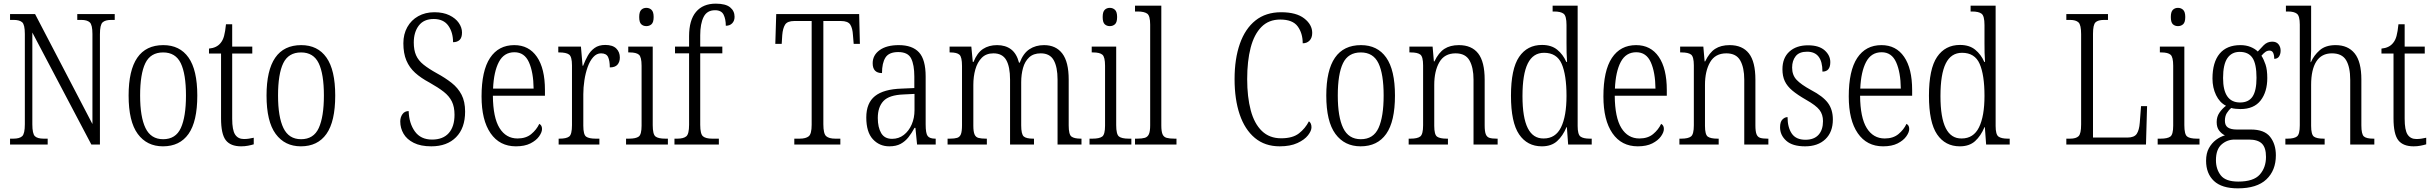

<svg xmlns="http://www.w3.org/2000/svg" viewBox="-20 -791 13322 1051"><path d="M35 0V-32H53Q87 -32 101.5 -45.5Q116 -59 116 -111V-605Q116 -656 101.5 -669Q87 -682 55 -682H35V-714H172L486 -112V-605Q486 -655 471.5 -668.5Q457 -682 425 -682H403V-714H608V-682H589Q556 -682 541.5 -668.5Q527 -655 527 -603V0H480L157 -613V-111Q157 -59 171 -45.5Q185 -32 219 -32H241V0Z M872 10Q784 10 734 -58Q684 -126 684 -268Q684 -544 874 -544Q964 -544 1012 -476Q1060 -408 1060 -268Q1060 -126 1012 -58Q964 10 872 10ZM873 -29Q942 -29 970 -90.5Q998 -152 998 -268Q998 -386 969.5 -445Q941 -504 873 -504Q804 -504 775.5 -445Q747 -386 747 -268Q747 -151 776.5 -90Q806 -29 873 -29Z M1300 10Q1242 10 1216 -23.5Q1190 -57 1190 -143V-498H1124V-525Q1166 -529 1187 -555Q1200 -570 1206.5 -594Q1213 -618 1217 -658H1251V-536H1361V-498H1251V-141Q1251 -79 1267 -54.5Q1283 -30 1315 -30Q1330 -30 1342.5 -32Q1355 -34 1369 -37V-1Q1356 3 1338 6.5Q1320 10 1300 10Z M1627 10Q1539 10 1489 -58Q1439 -126 1439 -268Q1439 -544 1629 -544Q1719 -544 1767 -476Q1815 -408 1815 -268Q1815 -126 1767 -58Q1719 10 1627 10ZM1628 -29Q1697 -29 1725 -90.5Q1753 -152 1753 -268Q1753 -386 1724.5 -445Q1696 -504 1628 -504Q1559 -504 1530.5 -445Q1502 -386 1502 -268Q1502 -151 1531.5 -90Q1561 -29 1628 -29Z M2341 10Q2283 10 2245 -9Q2207 -28 2189 -59Q2171 -90 2171 -126Q2171 -149 2183 -166Q2195 -183 2217 -183Q2219 -116 2251 -71.5Q2283 -27 2345 -27Q2405 -27 2436.5 -62.5Q2468 -98 2468 -163Q2468 -206 2453.5 -235.5Q2439 -265 2409 -288.5Q2379 -312 2331 -339Q2284 -364 2252.5 -392.5Q2221 -421 2204.5 -460Q2188 -499 2188 -554Q2188 -604 2209.5 -642.5Q2231 -681 2269.5 -702.5Q2308 -724 2358 -724Q2406 -724 2440 -707.5Q2474 -691 2491.5 -665.5Q2509 -640 2509 -613Q2509 -585 2496 -572.5Q2483 -560 2460 -560Q2460 -614 2434 -650.5Q2408 -687 2354 -687Q2300 -687 2272.5 -651Q2245 -615 2245 -558Q2245 -517 2257.5 -488.5Q2270 -460 2298 -437.5Q2326 -415 2371 -390Q2417 -365 2452 -337.5Q2487 -310 2506.5 -272.5Q2526 -235 2526 -180Q2526 -90 2476.5 -40Q2427 10 2341 10Z M2804 10Q2715 10 2665.5 -61.5Q2616 -133 2616 -263Q2616 -404 2662.5 -474Q2709 -544 2795 -544Q2875 -544 2919 -480Q2963 -416 2963 -298V-267H2678Q2679 -147 2714.5 -90Q2750 -33 2813 -33Q2859 -33 2888 -57Q2917 -81 2932 -113Q2938 -110 2942.5 -103.5Q2947 -97 2947 -85Q2947 -67 2931 -44.5Q2915 -22 2883.5 -6Q2852 10 2804 10ZM2901 -306Q2900 -395 2875.5 -450Q2851 -505 2796 -505Q2739 -505 2711 -452Q2683 -399 2679 -306Z M3038 0V-32H3043Q3080 -32 3095.5 -43.5Q3111 -55 3111 -106V-433Q3111 -481 3095 -492.5Q3079 -504 3041 -504H3036V-536H3160L3169 -431H3172Q3183 -460 3197.5 -486Q3212 -512 3235 -528.5Q3258 -545 3293 -545Q3334 -545 3353.5 -525.5Q3373 -506 3373 -476Q3373 -452 3360 -437Q3347 -422 3318 -422Q3318 -459 3308.5 -479Q3299 -499 3270 -499Q3246 -499 3227.5 -478.5Q3209 -458 3197 -424.5Q3185 -391 3179 -351.5Q3173 -312 3173 -275V-103Q3173 -54 3188.5 -43Q3204 -32 3241 -32H3261V0Z M3518 -648Q3501 -648 3490 -658.5Q3479 -669 3479 -698Q3479 -726 3490 -737Q3501 -748 3518 -748Q3535 -748 3546.5 -737Q3558 -726 3558 -698Q3558 -669 3546.5 -658.5Q3535 -648 3518 -648ZM3407 0V-32H3423Q3461 -32 3476.5 -43.5Q3492 -55 3492 -103V-431Q3492 -479 3477.5 -491.5Q3463 -504 3427 -504H3419V-536H3553V-106Q3553 -56 3568 -44Q3583 -32 3622 -32H3636V0Z M3672 0V-32H3688Q3721 -32 3736.5 -44.5Q3752 -57 3752 -108V-499H3675V-536H3752V-593Q3752 -681 3790 -726Q3828 -771 3898 -771Q3952 -771 3976.5 -751Q4001 -731 4001 -699Q4001 -677 3988 -663.5Q3975 -650 3953 -650Q3953 -686 3941 -710.5Q3929 -735 3894 -735Q3850 -735 3831.5 -698Q3813 -661 3813 -598V-536H3934V-499H3813V-108Q3813 -57 3828.5 -44.5Q3844 -32 3878 -32H3915V0Z M4328 0V-32H4357Q4391 -32 4407 -45Q4423 -58 4423 -108V-676H4328Q4290 -676 4277.5 -656Q4265 -636 4262 -599L4259 -551H4224L4229 -714H4683L4687 -551H4653L4649 -599Q4647 -636 4634.5 -656Q4622 -676 4583 -676H4487V-111Q4487 -59 4502.5 -45.5Q4518 -32 4552 -32H4580V0Z M4848 10Q4794 10 4758 -29Q4722 -68 4722 -148Q4722 -227 4769.5 -265Q4817 -303 4916 -306L4985 -309V-372Q4985 -436 4967.5 -471Q4950 -506 4897 -506Q4846 -506 4827 -476Q4808 -446 4808 -391Q4757 -391 4757 -445Q4757 -489 4795 -516.5Q4833 -544 4900 -544Q4974 -544 5010.5 -504.5Q5047 -465 5047 -372V-110Q5047 -61 5058 -46.5Q5069 -32 5099 -32H5102V0H5000L4991 -91H4986Q4971 -63 4953 -40Q4935 -17 4910 -3.5Q4885 10 4848 10ZM4863 -31Q4900 -31 4927.5 -52.5Q4955 -74 4970.5 -109.5Q4986 -145 4986 -188V-277L4926 -274Q4847 -271 4816 -238Q4785 -205 4785 -145Q4785 -94 4803.5 -62.5Q4822 -31 4863 -31Z M5167 0V-32H5180Q5205 -32 5219.5 -36.5Q5234 -41 5240 -56.5Q5246 -72 5246 -106V-430Q5246 -479 5232 -491.5Q5218 -504 5182 -504H5178V-536H5297L5305 -452H5309Q5329 -502 5361 -523Q5393 -544 5438 -544Q5484 -544 5514.5 -521Q5545 -498 5558 -448H5562Q5581 -499 5615 -521.5Q5649 -544 5695 -544Q5760 -544 5795 -498Q5830 -452 5830 -356V-104Q5830 -55 5845 -43.5Q5860 -32 5897 -32H5900V0H5769V-355Q5769 -424 5748 -461.5Q5727 -499 5677 -499Q5637 -499 5613.5 -477Q5590 -455 5580 -419Q5570 -383 5570 -341V-105Q5570 -56 5584 -44Q5598 -32 5635 -32H5640V0H5509V-355Q5509 -426 5488 -462.5Q5467 -499 5418 -499Q5378 -499 5354 -474.5Q5330 -450 5319 -411Q5308 -372 5308 -326V-103Q5308 -71 5314.5 -55.5Q5321 -40 5336.5 -36Q5352 -32 5377 -32H5382V0Z M6055 -648Q6038 -648 6027 -658.5Q6016 -669 6016 -698Q6016 -726 6027 -737Q6038 -748 6055 -748Q6072 -748 6083.5 -737Q6095 -726 6095 -698Q6095 -669 6083.5 -658.5Q6072 -648 6055 -648ZM5944 0V-32H5960Q5998 -32 6013.5 -43.5Q6029 -55 6029 -103V-431Q6029 -479 6014.5 -491.5Q6000 -504 5964 -504H5956V-536H6090V-106Q6090 -56 6105 -44Q6120 -32 6159 -32H6173V0Z M6193 0V-32H6204Q6231 -32 6246.5 -36.5Q6262 -41 6269 -56.5Q6276 -72 6276 -105V-656Q6276 -705 6259.5 -716.5Q6243 -728 6208 -728H6193V-760H6337V-105Q6337 -72 6343.5 -56.5Q6350 -41 6366 -36.5Q6382 -32 6409 -32H6420V0Z M6985 10Q6904 10 6849 -36Q6794 -82 6766 -164.5Q6738 -247 6738 -358Q6738 -469 6767 -551.5Q6796 -634 6852.5 -679Q6909 -724 6993 -724Q7076 -724 7119.5 -690Q7163 -656 7163 -611Q7163 -584 7148.5 -569Q7134 -554 7111 -554Q7111 -609 7083.5 -646.5Q7056 -684 6988 -684Q6925 -684 6885 -643.5Q6845 -603 6826 -530Q6807 -457 6807 -358Q6807 -260 6826.5 -187Q6846 -114 6887.5 -74Q6929 -34 6993 -34Q7056 -34 7090.5 -61Q7125 -88 7145 -127Q7159 -117 7159 -94Q7159 -75 7140 -50.5Q7121 -26 7082 -8Q7043 10 6985 10Z M7428 10Q7340 10 7290 -58Q7240 -126 7240 -268Q7240 -544 7430 -544Q7520 -544 7568 -476Q7616 -408 7616 -268Q7616 -126 7568 -58Q7520 10 7428 10ZM7429 -29Q7498 -29 7526 -90.5Q7554 -152 7554 -268Q7554 -386 7525.5 -445Q7497 -504 7429 -504Q7360 -504 7331.5 -445Q7303 -386 7303 -268Q7303 -151 7332.5 -90Q7362 -29 7429 -29Z M7691 0V-32H7701Q7739 -32 7754.5 -44Q7770 -56 7770 -105V-433Q7770 -481 7754.5 -492.5Q7739 -504 7703 -504H7695V-536H7822L7829 -455H7832Q7855 -503 7886.5 -523.5Q7918 -544 7966 -544Q8036 -544 8071.5 -498.5Q8107 -453 8107 -355V-105Q8107 -72 8113 -56.5Q8119 -41 8133 -36.5Q8147 -32 8172 -32H8178V0H8046V-355Q8046 -421 8024 -460Q8002 -499 7948 -499Q7887 -499 7859 -450.5Q7831 -402 7831 -326V-102Q7831 -54 7846.5 -43Q7862 -32 7899 -32H7906V0Z M8420 10Q8340 10 8295.5 -55.5Q8251 -121 8251 -267Q8251 -414 8295.5 -479.5Q8340 -545 8421 -545Q8472 -545 8504 -519Q8536 -493 8554 -452H8558Q8556 -476 8555.5 -502.5Q8555 -529 8555 -555V-654Q8555 -704 8539 -716Q8523 -728 8488 -728H8479V-760H8616V-101Q8616 -55 8631.5 -43.5Q8647 -32 8683 -32H8693V0H8564L8557 -95H8555Q8535 -47 8503.5 -18.5Q8472 10 8420 10ZM8430 -33Q8495 -33 8525 -94Q8555 -155 8555 -266Q8555 -381 8528.5 -441.5Q8502 -502 8432 -502Q8372 -502 8343 -443.5Q8314 -385 8314 -265Q8314 -147 8343 -89.5Q8372 -32 8430 -33Z M8945 10Q8856 10 8806.5 -61.5Q8757 -133 8757 -263Q8757 -404 8803.5 -474Q8850 -544 8936 -544Q9016 -544 9060 -480Q9104 -416 9104 -298V-267H8819Q8820 -147 8855.5 -90Q8891 -33 8954 -33Q9000 -33 9029 -57Q9058 -81 9073 -113Q9079 -110 9083.5 -103.5Q9088 -97 9088 -85Q9088 -67 9072 -44.5Q9056 -22 9024.5 -6Q8993 10 8945 10ZM9042 -306Q9041 -395 9016.5 -450Q8992 -505 8937 -505Q8880 -505 8852 -452Q8824 -399 8820 -306Z M9173 0V-32H9183Q9221 -32 9236.5 -44Q9252 -56 9252 -105V-433Q9252 -481 9236.5 -492.5Q9221 -504 9185 -504H9177V-536H9304L9311 -455H9314Q9337 -503 9368.5 -523.5Q9400 -544 9448 -544Q9518 -544 9553.5 -498.5Q9589 -453 9589 -355V-105Q9589 -72 9595 -56.5Q9601 -41 9615 -36.5Q9629 -32 9654 -32H9660V0H9528V-355Q9528 -421 9506 -460Q9484 -499 9430 -499Q9369 -499 9341 -450.5Q9313 -402 9313 -326V-102Q9313 -54 9328.5 -43Q9344 -32 9381 -32H9388V0Z M9861 10Q9792 10 9758 -20.5Q9724 -51 9724 -94Q9724 -124 9737 -137Q9750 -150 9765 -150Q9765 -94 9788 -60Q9811 -26 9863 -26Q9910 -26 9934.5 -53Q9959 -80 9959 -128Q9959 -164 9940 -189Q9921 -214 9866 -245Q9819 -272 9791 -295.5Q9763 -319 9750 -346.5Q9737 -374 9737 -412Q9737 -474 9775 -508.5Q9813 -543 9877 -543Q9937 -543 9968 -515.5Q9999 -488 9999 -451Q9999 -399 9956 -399Q9956 -508 9872 -508Q9829 -508 9809.5 -483.5Q9790 -459 9790 -421Q9790 -380 9814.5 -354Q9839 -328 9894 -298Q9959 -264 9986 -227.5Q10013 -191 10013 -137Q10013 -68 9972 -29Q9931 10 9861 10Z M10288 10Q10199 10 10149.5 -61.5Q10100 -133 10100 -263Q10100 -404 10146.5 -474Q10193 -544 10279 -544Q10359 -544 10403 -480Q10447 -416 10447 -298V-267H10162Q10163 -147 10198.5 -90Q10234 -33 10297 -33Q10343 -33 10372 -57Q10401 -81 10416 -113Q10422 -110 10426.5 -103.5Q10431 -97 10431 -85Q10431 -67 10415 -44.5Q10399 -22 10367.5 -6Q10336 10 10288 10ZM10385 -306Q10384 -395 10359.5 -450Q10335 -505 10280 -505Q10223 -505 10195 -452Q10167 -399 10163 -306Z M10708 10Q10628 10 10583.5 -55.5Q10539 -121 10539 -267Q10539 -414 10583.5 -479.5Q10628 -545 10709 -545Q10760 -545 10792 -519Q10824 -493 10842 -452H10846Q10844 -476 10843.5 -502.5Q10843 -529 10843 -555V-654Q10843 -704 10827 -716Q10811 -728 10776 -728H10767V-760H10904V-101Q10904 -55 10919.5 -43.5Q10935 -32 10971 -32H10981V0H10852L10845 -95H10843Q10823 -47 10791.5 -18.5Q10760 10 10708 10ZM10718 -33Q10783 -33 10813 -94Q10843 -155 10843 -266Q10843 -381 10816.5 -441.5Q10790 -502 10720 -502Q10660 -502 10631 -443.5Q10602 -385 10602 -265Q10602 -147 10631 -89.5Q10660 -32 10718 -33Z M11291 0V-32H11312Q11344 -32 11358 -45.5Q11372 -59 11372 -110V-604Q11372 -655 11357.5 -668.5Q11343 -682 11311 -682H11291V-714H11519V-682H11498Q11464 -682 11450.5 -668.5Q11437 -655 11437 -606V-38H11625Q11663 -38 11676.5 -58.5Q11690 -79 11693 -119L11700 -210H11733L11727 0Z M11902 -648Q11885 -648 11874 -658.5Q11863 -669 11863 -698Q11863 -726 11874 -737Q11885 -748 11902 -748Q11919 -748 11930.5 -737Q11942 -726 11942 -698Q11942 -669 11930.5 -658.5Q11919 -648 11902 -648ZM11791 0V-32H11807Q11845 -32 11860.5 -43.5Q11876 -55 11876 -103V-431Q11876 -479 11861.5 -491.5Q11847 -504 11811 -504H11803V-536H11937V-106Q11937 -56 11952 -44Q11967 -32 12006 -32H12020V0Z M12230 240Q12142 240 12099 199.5Q12056 159 12056 89Q12056 48 12071.5 20Q12087 -8 12110.5 -25.5Q12134 -43 12159 -50Q12142 -58 12128 -75.5Q12114 -93 12114 -123Q12114 -152 12129 -174Q12144 -196 12165 -212Q12130 -230 12110.5 -270.5Q12091 -311 12091 -361Q12091 -450 12130 -497Q12169 -544 12244 -544Q12275 -544 12299.5 -534Q12324 -524 12339 -509Q12352 -524 12371.5 -543.5Q12391 -563 12418 -563Q12441 -563 12452.5 -548.5Q12464 -534 12464 -514Q12464 -495 12455.5 -482Q12447 -469 12429 -469Q12429 -490 12423 -502Q12417 -514 12403 -514Q12391 -514 12381 -507Q12371 -500 12359 -486Q12372 -466 12381.5 -437.5Q12391 -409 12391 -364Q12391 -288 12354.5 -241Q12318 -194 12244 -194Q12234 -194 12218 -195.5Q12202 -197 12194 -200Q12180 -189 12169.5 -172Q12159 -155 12159 -130Q12159 -104 12175.5 -93Q12192 -82 12224 -82H12301Q12375 -82 12406.5 -42Q12438 -2 12438 59Q12438 142 12386 191Q12334 240 12230 240ZM12242 -230Q12289 -230 12310.5 -262.5Q12332 -295 12332 -365Q12332 -441 12310 -474Q12288 -507 12240 -507Q12196 -507 12172.5 -472.5Q12149 -438 12149 -364Q12149 -230 12242 -230ZM12232 203Q12316 203 12350 164.5Q12384 126 12384 68Q12384 17 12361.5 -5Q12339 -27 12290 -27H12212Q12171 -27 12140.5 0Q12110 27 12110 86Q12110 135 12136.5 169Q12163 203 12232 203Z M12490 0V-32H12501Q12538 -32 12553.5 -44Q12569 -56 12569 -105V-656Q12569 -704 12553 -716Q12537 -728 12505 -728H12493V-760H12631V-514Q12631 -496 12629.5 -477Q12628 -458 12628 -451H12630Q12646 -488 12678 -516Q12710 -544 12765 -544Q12833 -544 12869.5 -498.5Q12906 -453 12906 -356V-105Q12906 -56 12920 -44Q12934 -32 12971 -32H12977V0H12845V-354Q12845 -424 12822.5 -461.5Q12800 -499 12745 -499Q12688 -499 12659.5 -454.5Q12631 -410 12631 -326V-102Q12631 -54 12646.5 -43Q12662 -32 12699 -32H12705V0Z M13192 10Q13134 10 13108 -23.5Q13082 -57 13082 -143V-498H13016V-525Q13058 -529 13079 -555Q13092 -570 13098.5 -594Q13105 -618 13109 -658H13143V-536H13253V-498H13143V-141Q13143 -79 13159 -54.5Q13175 -30 13207 -30Q13222 -30 13234.5 -32Q13247 -34 13261 -37V-1Q13248 3 13230 6.5Q13212 10 13192 10Z"/></svg>

Font: Noto Serif Tamil Condensed Light
Style: Italic
Weight: 300
Width: 3
Italic angle: -12°
Designer: Indian Type Foundry, Tom Grace, and the Monotype Design Team
Foundry: Monotype Imaging Inc.
Version: Version 2.003; ttfautohint (v1.8.4.7-5d5b)